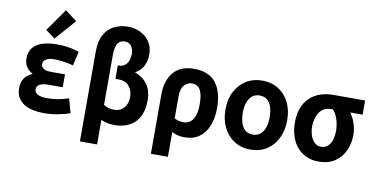

<svg xmlns="http://www.w3.org/2000/svg" viewBox="-89 -1078 2978 1522"><g transform="rotate(10 1400.0 -316.5)"><path d="M299 15Q253 15 212 6.5Q171 -2 139.5 -21Q108 -40 90 -71Q72 -102 72 -147Q72 -195 93.5 -226Q115 -257 158 -276Q136 -288 120.5 -304Q105 -320 96.5 -341Q88 -362 88 -388Q88 -445 118.5 -478.5Q149 -512 198.5 -526Q248 -540 305 -540Q343 -540 375 -536.5Q407 -533 434.5 -526.5Q462 -520 487 -511L461 -398Q444 -403 419 -408Q394 -413 364.5 -416.5Q335 -420 304 -420Q272 -420 253 -411.5Q234 -403 226 -391Q218 -379 218 -366Q218 -354 225 -343Q232 -332 248.5 -324.5Q265 -317 292 -317H411V-213H293Q271 -213 250 -208.5Q229 -204 215.5 -192.5Q202 -181 202 -158Q202 -135 227.5 -120.5Q253 -106 302 -106Q341 -106 375 -111Q409 -116 435 -123.5Q461 -131 476 -136L508 -22Q468 -6 411.5 4.5Q355 15 299 15ZM280 -582 204 -638 331 -819 425 -747Z M620 186V-538Q620 -622 649.5 -674.5Q679 -727 729 -751.5Q779 -776 840 -776Q892 -776 938 -754Q984 -732 1013 -690Q1042 -648 1042 -586Q1042 -538 1022 -496.5Q1002 -455 955 -429Q1006 -409 1036 -379Q1066 -349 1079 -311Q1092 -273 1092 -228Q1092 -160 1073 -114Q1054 -68 1021.5 -40.5Q989 -13 949 -1Q909 11 867 11Q833 11 808.5 5Q784 -1 758 -11V186ZM841 -108Q878 -108 902 -124.5Q926 -141 938.5 -168.5Q951 -196 951 -228Q951 -279 923 -315Q895 -351 837 -351H811V-460H823Q850 -460 868.5 -475.5Q887 -491 896 -515.5Q905 -540 905 -566Q905 -601 888 -628.5Q871 -656 833 -656Q797 -656 777.5 -627.5Q758 -599 758 -536V-132Q778 -119 799 -113.5Q820 -108 841 -108Z M1191 185V-293Q1191 -404 1247 -471Q1303 -538 1411 -538Q1533 -538 1589 -465Q1645 -392 1645 -263Q1645 -182 1620.5 -120.5Q1596 -59 1548.5 -24.5Q1501 10 1430 10Q1396 10 1371.5 3Q1347 -4 1328 -15V185ZM1402 -106Q1434 -106 1457 -124.5Q1480 -143 1492 -179Q1504 -215 1504 -269Q1504 -346 1483 -383.5Q1462 -421 1416 -421Q1381 -421 1354.5 -392.5Q1328 -364 1328 -299V-125Q1341 -117 1359.5 -111.5Q1378 -106 1402 -106Z M1961 15Q1887 15 1831 -20.5Q1775 -56 1743.5 -119Q1712 -182 1712 -264Q1712 -347 1744.5 -409Q1777 -471 1833 -505.5Q1889 -540 1961 -540Q2035 -540 2090.5 -505.5Q2146 -471 2177.5 -409Q2209 -347 2209 -264Q2209 -182 2178 -119Q2147 -56 2091.5 -20.5Q2036 15 1961 15ZM1959 -105Q1995 -105 2019.5 -125Q2044 -145 2056 -180.5Q2068 -216 2068 -263Q2068 -310 2056.5 -345.5Q2045 -381 2021.5 -400.5Q1998 -420 1961 -420Q1926 -420 1901.5 -400.5Q1877 -381 1864.5 -345.5Q1852 -310 1852 -263Q1852 -216 1863.5 -180.5Q1875 -145 1898.5 -125Q1922 -105 1959 -105Z M2507 15Q2455 15 2411.5 -4.5Q2368 -24 2337 -60Q2306 -96 2289 -146.5Q2272 -197 2272 -259Q2272 -324 2290.5 -373.5Q2309 -423 2344 -457Q2379 -491 2427 -508.5Q2475 -526 2535 -526H2790V-412H2691Q2717 -374 2731.5 -329Q2746 -284 2746 -239Q2746 -175 2720.5 -116.5Q2695 -58 2642 -21.5Q2589 15 2507 15ZM2507 -104Q2542 -104 2563.5 -124Q2585 -144 2595 -177Q2605 -210 2605 -249Q2605 -296 2590.5 -341Q2576 -386 2551 -412H2535Q2504 -412 2480.5 -399Q2457 -386 2442 -363Q2427 -340 2419.5 -311Q2412 -282 2412 -250Q2412 -213 2423 -179.5Q2434 -146 2455.5 -125Q2477 -104 2507 -104Z"/></g></svg>

Font: Ubuntu Sans Mono
Style: Regular
Weight: 400
Monospace: yes
Designer: Dalton Maag Ltd
Foundry: Dalton Maag Ltd
Version: Version 1.006